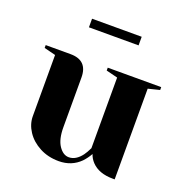

<svg xmlns="http://www.w3.org/2000/svg" viewBox="-128 -815 907 945"><g transform="rotate(20 325.0 -342.5)"><path d="M85 -150V-470L25 -485V-500H155Q245 -500 245 -410V-150Q245 -87 267.5 -53.5Q290 -20 320 -20Q357 -20 387 -60Q398 -75 410 -100V-470L350 -485V-500H630V-485L570 -470V5H560Q487 5 449 -35Q432 -53 425 -75Q411 -50 392 -30Q347 15 280 15Q224 15 179.5 -8.5Q135 -32 110 -70Q85 -108 85 -150ZM195 -655V-700H455V-655Z"/></g></svg>

Font: Yeseva One
Style: Regular
Weight: 400
Designer: Jovanny Lemonad
Foundry: Jovanny Lemonad
Version: Version 2.000